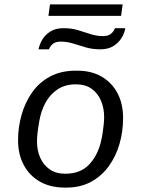

<svg xmlns="http://www.w3.org/2000/svg" viewBox="-20 -842 640 872"><path d="M275 10Q209 10 161.5 -17Q114 -44 88 -92.5Q62 -141 62 -205Q62 -264 78 -320.5Q94 -377 126 -422.5Q158 -468 207.5 -494.5Q257 -521 324 -521H331Q395 -521 441.5 -494Q488 -467 513.5 -419Q539 -371 539 -306Q539 -244 522.5 -187.5Q506 -131 473.5 -86.5Q441 -42 393 -16Q345 10 281 10ZM276 -53Q345 -53 384 -94Q423 -135 438 -197Q443 -217 446 -237.5Q449 -258 451 -276.5Q453 -295 453 -310Q453 -350 439 -384Q425 -418 396.5 -438.5Q368 -459 325 -459Q276 -459 242 -436.5Q208 -414 187.5 -377Q167 -340 159 -295Q154 -267 151 -243Q148 -219 148 -200Q148 -159 162.5 -126Q177 -93 205.5 -73Q234 -53 276 -53ZM200 -770 207 -822H537L530 -770ZM155 -618Q159 -639 171.5 -661Q184 -683 208 -698.5Q232 -714 268 -714Q305 -714 334.5 -705Q364 -696 391.5 -687Q419 -678 449 -678Q469 -678 482 -687Q495 -696 502 -714H549Q546 -693 533 -671Q520 -649 496 -633.5Q472 -618 436 -618Q399 -618 369 -627Q339 -636 311.5 -644.5Q284 -653 255 -653Q235 -653 222.5 -644.5Q210 -636 202 -618Z"/></svg>

Font: Chivo Mono Medium Light
Style: Italic
Weight: 300
Italic angle: -8.05°
Monospace: yes
Version: Version 1.008